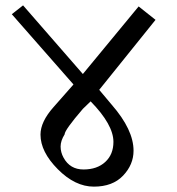

<svg xmlns="http://www.w3.org/2000/svg" viewBox="-20 -696 661 716"><path d="M478 -134Q478 -82 439 -41Q400 0 330 0Q260 0 195.5 -65Q131 -130 131 -194Q131 -242 180 -297L254 -381L24 -643L66 -676L289 -420L497 -672L560 -622L350 -361L397 -305Q478 -212 478 -134ZM221 -195Q206 -171 206 -149.5Q206 -128 217 -108Q241 -64 291.5 -64Q342 -64 372.5 -92Q403 -120 403 -167Q403 -231 318 -318L289 -290Q221 -211 221 -195Z"/></svg>

Font: Halant Medium
Style: Regular
Weight: 500
Designer: Hitesh Malaviya (Devanagari), Satya Rajpurohit (Latin)
Foundry: Indian Type Foundry
Version: Version 1.101;PS 1.0;hotconv 1.0.78;makeotf.lib2.5.61930; tt